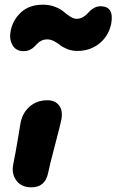

<svg xmlns="http://www.w3.org/2000/svg" viewBox="-20 -799 503 829"><path d="M81.1 -578.1Q49.3 -578.1 34.2 -604Q19 -629.9 25.9 -665Q35.2 -712.9 70.8 -745.8Q106.4 -778.8 166 -778.8Q194.3 -778.8 218.3 -769.3Q242.2 -759.8 255.1 -748.3Q268.1 -736.8 283.2 -727.3Q298.3 -717.8 311 -717.8Q327.1 -717.8 340.3 -726.3Q353.5 -734.9 361.8 -744.9Q370.1 -754.9 383.8 -763.4Q397.5 -772 414.1 -772Q474.1 -772 460 -695.8Q448.7 -643.1 408.9 -611.1Q369.1 -579.1 314 -579.1Q290.5 -579.1 271 -586.9Q251.5 -594.7 240 -604Q228.5 -613.3 213.6 -621.1Q198.7 -628.9 184.1 -628.9Q170.4 -628.9 159.7 -623.8Q148.9 -618.7 141.6 -611.1Q134.3 -603.5 126.7 -595.9Q119.1 -588.4 107.7 -583.3Q96.2 -578.1 81.1 -578.1ZM116.2 9.8Q72.3 9.8 50.8 -19.3Q29.3 -48.3 37.1 -88.9Q48.3 -145 57.9 -202.9Q67.4 -260.7 68.8 -269Q77.6 -312.5 108.6 -339.4Q139.6 -366.2 185.1 -366.2Q217.3 -366.2 234.6 -344.5Q252 -322.8 245.1 -283.2Q241.7 -264.6 217 -170.9Q192.4 -77.1 188 -53.2Q175.3 9.8 116.2 9.8Z"/></svg>

Font: Shantell Sans Irregular
Style: Bold Italic
Weight: 700
Italic angle: -11.31°
Designer: Stephen Nixon, Anya Danilova, Shantell Martin
Foundry: Arrow Type
Version: Version 1.006;[9816181b4]